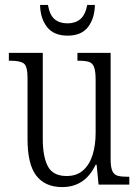

<svg xmlns="http://www.w3.org/2000/svg" viewBox="-20 -751 566 781"><path d="M233 10Q164 10 128 -36Q92 -82 92 -185V-434Q92 -482 76.5 -493Q61 -504 23 -504H16V-536H154V-186Q154 -113 175 -74Q196 -35 251 -35Q292 -35 318 -58Q344 -81 356.5 -120.5Q369 -160 369 -210V-426Q369 -462 362.5 -478.5Q356 -495 341 -499.5Q326 -504 300 -504H295V-536H430V-104Q430 -71 437 -55.5Q444 -40 459 -36Q474 -32 499 -32H506V0H381L373 -81H369Q326 10 233 10ZM255 -606Q199 -606 171.5 -641Q144 -676 143 -731H175Q182 -690 202 -673Q222 -656 255 -656Q286 -656 306.5 -673Q327 -690 335 -731H366Q365 -676 338 -641Q311 -606 255 -606Z"/></svg>

Font: Noto Serif Tamil Condensed Light
Style: Regular
Weight: 300
Width: 3
Designer: Indian Type Foundry, Tom Grace, and the Monotype Design Team
Foundry: Monotype Imaging Inc.
Version: Version 2.004; ttfautohint (v1.8.4.7-5d5b)